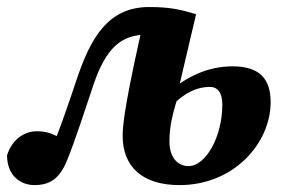

<svg xmlns="http://www.w3.org/2000/svg" viewBox="-29 -519 819 554"><path d="M70.6 15.1C113.6 15.1 142.5 -3.1 163.2 -53.3C189.1 -115.9 214.8 -198.2 241.8 -277.8C277.3 -379.9 320.2 -419.1 395.1 -419.1C411.6 -419.1 424.9 -417.8 442.9 -414.7L388.7 -474.4C360.7 -348.6 324.9 -190.6 324.9 -127.5C324.9 -39 380.3 15.1 489.1 15.1C645.8 15.1 751.9 -105.9 751.9 -224.2C751.9 -288.8 722.9 -327.6 641.8 -327.6C569.8 -327.6 505.9 -296.6 452.8 -248.6H440.5L467.9 -214.9C504.5 -252.3 540.3 -268.3 576.8 -268.3C597.8 -268.3 612.5 -252.7 612.5 -217.6C612.5 -123.1 564.2 -39.7 515.1 -39.7C484.6 -39.7 459.9 -63.6 459.9 -110.7C459.9 -160.9 471.2 -196 486.9 -249.1L487.8 -269.6L536.8 -477.9C490.7 -492.2 458.9 -498.7 401.1 -498.7C282.9 -498.7 232.3 -409.6 192.1 -289.2C162.8 -202.5 141.8 -139.3 112.6 -73.7L133.2 -50.4L173 -102.2L152.1 -115.7C129.7 -130.1 110.1 -140.3 77.6 -140.3C39.8 -140.3 5.3 -115.7 -8.7 -70.8C-8.4 -10.6 31.5 15.1 70.6 15.1Z"/></svg>

Font: Source Serif 4 Variable
Style: Italic
Weight: 400
Italic angle: -12°
Designer: Frank Grießhammer
Foundry: Adobe Systems Incorporated
Version: Version 4.004;hotconv 1.0.116;makeotfexe 2.5.65601